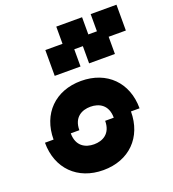

<svg xmlns="http://www.w3.org/2000/svg" viewBox="-147 -937 944 1049"><g transform="rotate(-20 325.0 -412.5)"><path d="M75 -250H25C25 -100 125 0 275 0C425 0 525 -100 525 -250H575C575 -400 475 -500 325 -500C175 -500 75 -400 75 -250ZM175 -250H225C225 -325 275 -350 325 -350C375 -350 425 -325 425 -250H375C375 -175 325 -150 275 -150C225 -150 175 -175 175 -250ZM200 -575H350V-675H400V-575H550V-675H650V-825H500V-725H450V-825H300V-725H200Z"/></g></svg>

Font: LS-VG5000 Bold Shifted
Style: Regular
Weight: 400
Designer: Justin Bihan, 2021
Foundry: Justin Bihan, 2021
Version: Version 1.000;Glyphs 3.1.2 (3151)